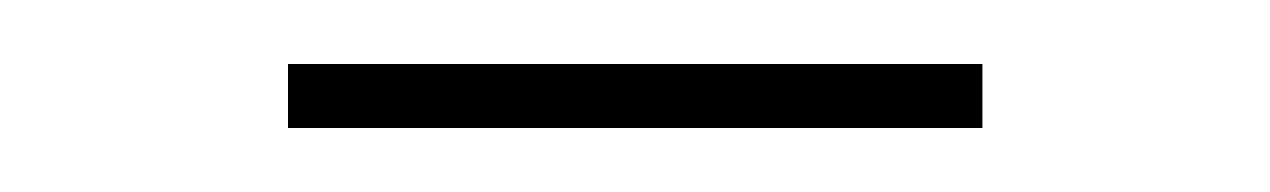

<svg xmlns="http://www.w3.org/2000/svg" viewBox="-20 -330 397 60"><path d="M70 -310H287V-290H70Z"/></svg>

Font: Montserrat arm Thin
Style: Regular
Weight: 250
Designer: Julieta Ulanovsky
Foundry: Julieta Ulanovsky
Version: Version 6.000;PS 006.000;hotconv 1.0.88;makeotf.lib2.5.64775